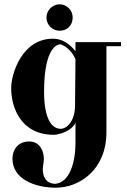

<svg xmlns="http://www.w3.org/2000/svg" viewBox="-20 -598 590 893"><path d="M226 -418C82 -418 32 -254 32 -189C32 -96 78 29 231 29C283 26 331 -9 331 -32V66C331 161 302 252 236 257C192 255 179 222 179 188C179 173 184 158 184 141C184 104 165 60 116 60C62 60 38 100 38 140C38 236 144 275 240 275C350 275 475 191 475 17V-383H543V-402H331V-360C302 -396 268 -418 226 -418ZM331 -323C329 -123 329 -115 329 -107C329 -36 292 1 262 1C224 1 185 -39 185 -171C185 -352 233 -392 262 -392C285 -383 313 -364 331 -323ZM196 -517C196 -482 224 -455 257 -455C293 -455 318 -480 318 -517C318 -550 291 -578 257 -578C224 -578 196 -549 196 -517Z"/></svg>

Font: Purple Purse
Style: Regular
Weight: 400
Designer: Astigmatic (AOETI)
Foundry: Astigmatic (AOETI)
Version: Version 1.000